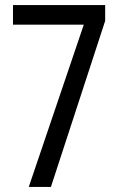

<svg xmlns="http://www.w3.org/2000/svg" viewBox="-20 -734 469 754"><path d="M93 0 309 -637H31V-714H393V-652L180 0Z"/></svg>

Font: Noto Sans Khmer ExtraCondensed
Style: Regular
Weight: 400
Width: 2
Designer: Danh Hong and the Monotype Design Team
Foundry: Monotype Imaging Inc.
Version: Version 2.004